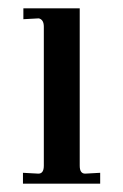

<svg xmlns="http://www.w3.org/2000/svg" viewBox="-20 -440 295 460"><path d="M35 0V-26L72 -24Q85 -24 85 -43V-376Q85 -393 73 -396L36 -394V-420H171V-43Q171 -24 184 -24L220 -26V0Z"/></svg>

Font: UnnaRegular
Style: Regular
Weight: 400
Designer: Jorge de Buen Unna
Foundry: Omnibus-Type
Version: Version 2.008;hotconv 1.0.109;makeotfexe 2.5.65596